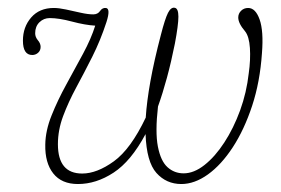

<svg xmlns="http://www.w3.org/2000/svg" viewBox="-20 -466 724 494"><path d="M429.5 -446Q439 -444.5 439 -423.2Q439 -402 430 -354Q420.5 -306.5 409.5 -266Q398.5 -225.5 386.5 -192Q379 -126.5 386.2 -89Q393.5 -51.5 411 -35.8Q428.5 -20 452.5 -20Q479 -20 506.2 -41.5Q533.5 -63 557.2 -99.5Q581 -136 597.8 -182Q614.5 -228 620 -277.5Q625 -312.5 623 -342.5Q621 -372.5 610.5 -385.5Q593 -406 593 -421Q593 -431 600.2 -438.2Q607.5 -445.5 618.5 -445.5Q637.5 -445.5 648 -415.8Q658.5 -386 654 -329.5Q649 -255.5 628.8 -194Q608.5 -132.5 579 -87.2Q549.5 -42 515 -17.2Q480.5 7.5 446.5 7.5Q408 7.5 382.5 -21Q357 -49.5 354.5 -121Q317 -51 272.2 -21.8Q227.5 7.5 180.5 7.5Q138.5 7.5 117 -19.8Q95.5 -47 96.5 -94Q97 -130 112.8 -169.2Q128.5 -208.5 150.8 -249Q173 -289.5 193.8 -328Q214.5 -366.5 225 -400Q199 -401.5 165.2 -410.5Q131.5 -419.5 108 -419.5Q92.5 -419.5 81.5 -408.8Q70.5 -398 70.5 -380.5Q70.5 -371 77 -363Q84.5 -354.5 84.5 -345.5Q84.5 -336 78 -330.2Q71.5 -324.5 63 -324.5Q39 -324.5 39 -361.5Q39 -396.5 60.2 -421Q81.5 -445.5 118.5 -445.5Q131.5 -445.5 150.2 -441.5Q169 -437.5 187.8 -433.2Q206.5 -429 220 -429Q231.5 -429 237.5 -437.8Q243.5 -446.5 252.5 -445.5Q265 -444 254 -409.5Q238.5 -362 217.5 -320.2Q196.5 -278.5 176.2 -241Q156 -203.5 142.5 -167.5Q129 -131.5 129 -95Q129 -19.5 191.5 -19.5Q229.5 -19.5 273 -51Q316.5 -82.5 355 -163.5Q357.5 -204 367 -257Q376.5 -310 394 -376.5Q404.5 -417.5 412.2 -432.8Q420 -448 429.5 -446Z"/></svg>

Font: Fraunces 72pt S100 Thin
Style: Italic
Weight: 100
Italic angle: -16°
Version: Version 1.000; ttfautohint (v1.8.3)